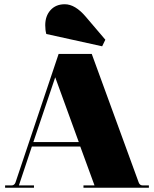

<svg xmlns="http://www.w3.org/2000/svg" viewBox="-20 -884 725 904"><path d="M461 -666 198 -724Q193 -742 193 -765Q193 -809 218 -836.5Q243 -864 285 -864Q334 -864 384 -805L476 -697ZM4 0V-11H34Q48 -11 53 -25L256 -630H412L633 -25Q638 -11 652 -11H681V0H373V-11H425L358 -194H130L69 -11H140V0ZM137 -215H351L240 -520Z"/></svg>

Font: Arapey Black-Display
Style: Regular
Weight: 900
Designer: Eduardo Rodriguez Tunni
Foundry: Eduardo Rodriguez Tunni
Version: Version 4.000